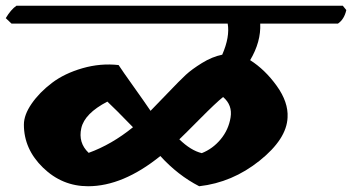

<svg xmlns="http://www.w3.org/2000/svg" viewBox="-54 -647 1223 667"><path d="M252 0Q162 0 95.5 -64.5Q29 -129 29 -214Q29 -248 56 -287Q83 -326 126.5 -359Q170 -392 232.5 -410Q295 -428 358 -421Q371 -401 409.5 -347Q448 -293 469 -262Q486 -279 528.5 -323.5Q571 -368 591.5 -387Q612 -406 647.5 -428Q683 -450 718 -457Q745 -519 737 -565H-14L-34 -584Q-16 -614 3 -627H1137L1149 -612Q1142 -580 1120 -565H850Q853 -502 815 -438Q867 -405 907.5 -348.5Q948 -292 945 -239Q942 -164 847.5 -88.5Q753 -13 638 0Q564 -38 503 -105Q373 0 252 0ZM319 -294Q240 -253 228.5 -202Q217 -151 254 -116Q334 -145 408 -205Q343 -272 319 -294ZM721 -310Q696 -290 641 -234.5Q586 -179 569 -163Q609 -124 647 -115Q685 -130 712.5 -163Q740 -196 747 -239Q754 -282 721 -310Z"/></svg>

Font: Tillana ExtraBold
Style: Regular
Weight: 800
Designer: Lipi Raval (Devanagari, Latin), Jonny Pinhorn (Latin)
Foundry: Indian Type Foundry
Version: Version 2.003;PS 1.0;hotconv 1.0.79;makeotf.lib2.5.61930; tt